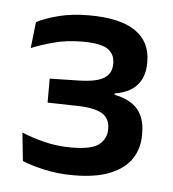

<svg xmlns="http://www.w3.org/2000/svg" viewBox="-37 -743 381 423"><g transform="rotate(5 154.0 -532.0)"><path d="M140 -355Q104.5 -355 74.2 -362Q44 -369 26.5 -376.5L20 -439Q41 -430 69.5 -422.8Q98 -415.5 129.5 -415.5Q175.5 -415.5 191.5 -428.8Q207.5 -442 207.5 -462V-464.5Q207.5 -474.5 203.8 -482.5Q200 -490.5 191.8 -496Q183.5 -501.5 169.8 -504.5Q156 -507.5 135.5 -508L69.5 -509.5V-562.5L135.5 -564Q173.5 -565 189.8 -575.5Q206 -586 206 -606V-609Q206 -628.5 190.8 -639.2Q175.5 -650 134 -650Q99.5 -650 71 -642.2Q42.5 -634.5 22 -626L28.5 -684Q48 -694 77.2 -701.5Q106.5 -709 144 -709Q212.5 -709 246.5 -685.8Q280.5 -662.5 280.5 -618.5V-615Q280.5 -585.5 264.5 -566.8Q248.5 -548 215 -542.5V-534.5L212.5 -540Q248.5 -533.5 265.8 -514Q283 -494.5 283 -460V-455.5Q283 -426.5 268 -403.8Q253 -381 221.2 -368Q189.5 -355 140 -355Z"/></g></svg>

Font: Anek Odia Medium Medium
Style: Regular
Weight: 500
Version: Version 1.003